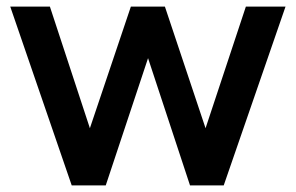

<svg xmlns="http://www.w3.org/2000/svg" viewBox="-20 -561 895 581"><path d="M197 0H300L428 -385L555 0H657L844 -541H724L602 -173L479 -541H376L252 -173L131 -541H11Z"/></svg>

Font: Mluvka SemiBold
Style: Regular
Weight: 600
Designer: Modified by Jiří Krblich, Original typeface by Gumpita Rahayu
Foundry: Gumpita Rahayu & Jiří Krblich
Version: Version 2.000;Glyphs 3.1.1 (3134)